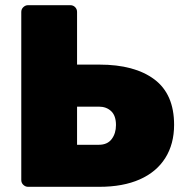

<svg xmlns="http://www.w3.org/2000/svg" viewBox="-20 -720 722 740"><path d="M88 0Q78 0 70 -7.5Q62 -15 62 -26V-674Q62 -685 70 -692.5Q78 -700 88 -700H251Q262 -700 269.5 -692.5Q277 -685 277 -674V-471H363Q499 -471 575 -414Q651 -357 651 -239Q651 -165 617 -111Q583 -57 518.5 -28.5Q454 0 363 0ZM277 -162H361Q394 -162 410.5 -184Q427 -206 427 -238Q427 -274 408.5 -291.5Q390 -309 361 -309H277Z"/></svg>

Font: Rubik ExtraBold
Style: Regular
Weight: 800
Designer: Hubert and Fischer
Foundry: Hubert and Fischer
Version: Version 2.300;gftools[0.9.30]